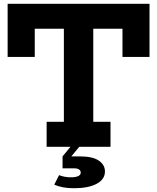

<svg xmlns="http://www.w3.org/2000/svg" viewBox="-20 -779 834 1019"><path d="M773.5 -759V-477H630V-626.5H475V-132.5H566.5V0H227.5V-132.5H319V-626.5H164.5V-477H20.5V-759ZM293.5 150.5Q305.5 155.5 321.8 158.8Q338 162 356 162Q382 162 395.2 155.5Q408.5 149 408.5 137Q408.5 126.5 399.5 120.5Q390.5 114.5 375 114.5H312V51H403Q472 51 504.5 73.5Q537 96 537 131Q537 173 492.8 196.5Q448.5 220 373 220Q340 220 314 215Q288 210 268 201ZM379 -30H425.5L358.5 51H312Z"/></svg>

Font: Hepta Slab
Style: Bold
Weight: 700
Designer: Michael LaGattuta
Foundry: Michael LaGattuta
Version: Version 1.100